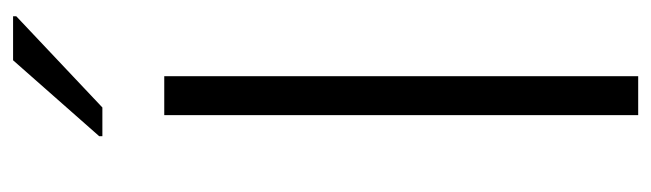

<svg xmlns="http://www.w3.org/2000/svg" viewBox="-380 -640 1020 301"><g transform="rotate(-90 130.5 -490.0)"><path d="M100 0V-743H161V0ZM67 -840V-845L186 -980H255V-975L112 -840Z"/></g></svg>

Font: Saira SemiExpanded Light
Style: Regular
Weight: 300
Width: 6
Designer: Hector Gatti with collaboration of the Omnibus-Type team
Foundry: Omnibus-Type
Version: Version 1.101